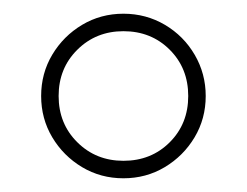

<svg xmlns="http://www.w3.org/2000/svg" viewBox="-20 -820 360 280"><path d="M160 -560Q127 -560 99.8 -576.2Q72.5 -592.5 56.2 -619.8Q40 -647 40 -680Q40 -713 56.2 -740.2Q72.5 -767.5 99.8 -783.8Q127 -800 160 -800Q193 -800 220.5 -783.8Q248 -767.5 264 -740Q280 -712.5 280 -680Q280 -647 263.8 -619.8Q247.5 -592.5 220.2 -576.2Q193 -560 160 -560ZM160 -585.5Q200.5 -585.5 227.5 -612.5Q254.5 -639.5 254.5 -680Q254.5 -720.5 227.5 -747.5Q200.5 -774.5 160 -774.5Q120 -774.5 92.8 -747.5Q65.5 -720.5 65.5 -680Q65.5 -639.5 92.8 -612.5Q120 -585.5 160 -585.5Z"/></svg>

Font: Bodoni Moda 28pt
Style: Regular
Weight: 400
Designer: Owen Earl
Foundry: indestructible type
Version: Version 2.005